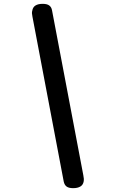

<svg xmlns="http://www.w3.org/2000/svg" viewBox="-20 -850 640 1000"><path d="M414 63Q416 72 416.5 80Q417 88 416 94Q413 113 398.5 121.5Q384 130 361 130Q339 130 327.5 122Q316 114 312 96L149 -763Q147 -772 146.5 -780Q146 -788 148 -794Q151 -813 165 -821.5Q179 -830 202 -830Q225 -830 236.5 -821.5Q248 -813 251 -796Z"/></svg>

Font: Maple Mono NL Medium
Style: Italic
Weight: 500
Italic angle: -10°
Monospace: yes
Designer: subframe7536
Version: Version 7.000